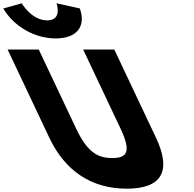

<svg xmlns="http://www.w3.org/2000/svg" viewBox="-362 -1124 1174 1159"><path d="M-20.9 -1104C-20.9 -1104 16.8 -1001 -77.2 -1001C-171.2 -1001 -230.9 -1104 -230.9 -1104L-342.2 -1073C-279.7 -966 -154.7 -892 -25.7 -892C103.3 -892 158.3 -966 119.8 -1073ZM140 -825H328L579.5 -293C675.9 -89 613.1 15 403.1 15C193.1 15 31.9 -89 -64.5 -293L-316 -825H-128L97.5 -348C162.7 -210 223.6 -170 315.6 -170C407.6 -170 430.7 -210 365.5 -348Z"/></svg>

Font: Hussar
Style: BdOpOblFive
Weight: 700
Foundry: Cannot Into Space Fonts
Version: Version 2.00